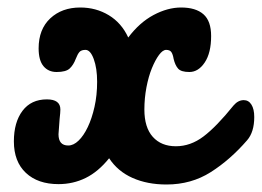

<svg xmlns="http://www.w3.org/2000/svg" viewBox="-20 -490 698 512"><path d="M630 -223Q643 -223 650.5 -211Q658 -199 658 -178Q658 -138 639 -116Q594 -64 542 -31Q490 2 424 2Q373 2 333.5 -15.5Q294 -33 271 -68Q242 -32 208.5 -15.5Q175 1 136 1Q81 1 49 -29Q17 -59 17 -113Q17 -164 40 -194.5Q63 -225 105 -225Q141 -225 141 -198Q141 -194 140.5 -188Q140 -182 139 -173Q136 -137 136 -132Q136 -102 162 -102Q176 -102 189.5 -115Q203 -128 214 -151Q225 -174 232 -205Q239 -236 239 -272Q239 -308 230 -332.5Q221 -357 208 -357Q197 -357 192 -351.5Q187 -346 182 -333Q176 -317 166 -307.5Q156 -298 131 -298Q109 -298 96 -313.5Q83 -329 83 -361Q83 -412 114 -441Q145 -470 194 -470Q236 -470 270 -449.5Q304 -429 322 -390Q352 -430 389.5 -450Q427 -470 463 -470Q502 -470 522.5 -452Q543 -434 543 -394Q543 -349 526 -323.5Q509 -298 485 -298Q463 -298 455 -307Q447 -316 443 -333Q441 -345 437 -351Q433 -357 423 -357Q414 -357 404 -343.5Q394 -330 385 -308Q376 -286 370.5 -257Q365 -228 365 -198Q365 -150 387.5 -125Q410 -100 449 -100Q488 -100 522.5 -126Q557 -152 603 -209Q615 -223 630 -223Z"/></svg>

Font: Lebkuchenwelt
Style: Regular
Weight: 400
Designer: Vernon Adams
Foundry: Gereon Berster
Version: Version 1.000;PS 001.001;hotconv 1.0.56 